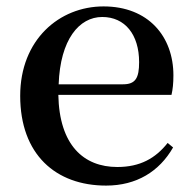

<svg xmlns="http://www.w3.org/2000/svg" viewBox="-20 -563 602 599"><path d="M311 16C406 16 477 -28 520 -103L503 -117C465 -69 417 -42 346 -42C241 -42 165 -110 162 -267H515C519 -284 521 -303 521 -328C521 -449 443 -543 303 -543C165 -543 43 -439 43 -264C43 -81 154 16 311 16ZM163 -300C168 -440 227 -510 299 -510C370 -510 414 -455 414 -369C414 -320 403 -300 364 -300Z"/></svg>

Font: Noto Serif CJK SC SemiBold
Style: Regular
Weight: 600
Designer: Ryoko NISHIZUKA 西塚涼子 (kana & ideographs); Frank Grießhammer (Latin, Greek & Cyrillic); Wenlong ZHANG 张文龙 (bopomofo); San
Foundry: Adobe
Version: Version 2.001;hotconv 1.1.0;makeotfexe 2.6.0